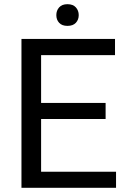

<svg xmlns="http://www.w3.org/2000/svg" viewBox="-20 -897 608 917"><path d="M484.4 -328.6V-405.3H176.3V-633.8H529.3V-710.9H82.5V0H534.2V-76.7H176.3V-328.6ZM249 -824.7C249 -810.1 253.5 -797.9 262.5 -788.1C271.4 -778.3 284.7 -773.4 302.2 -773.4C319.8 -773.4 333.2 -778.3 342.3 -788.1C351.4 -797.9 356 -810.1 356 -824.7C356 -839.4 351.4 -851.7 342.3 -861.8C333.2 -871.9 319.8 -877 302.2 -877C284.7 -877 271.4 -871.9 262.5 -861.8C253.5 -851.7 249 -839.4 249 -824.7Z"/></svg>

Font: Roboto1
Style: rg
Weight: 400
Designer: Google
Version: Version 2.137; 2017